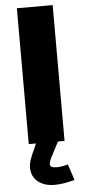

<svg xmlns="http://www.w3.org/2000/svg" viewBox="-63 -770 459 1036"><g transform="rotate(-5 166.5 -252.5)"><path d="M263.7 0H69.8V-735.8H263.7ZM270.5 127.9 298.8 213.9Q239.7 231.4 190.4 231.4Q133.8 231.4 99.6 203.1Q65.4 174.8 65.4 127.9Q65.4 107.9 73 84.5Q80.6 61 101.1 19L108.9 0V-0.5L226.1 -1.5L228 0L193.8 64.9Q182.1 87.4 177.7 98.6Q173.3 109.9 173.3 118.2Q173.3 137.7 209 137.7Q235.8 137.7 270.5 127.9Z"/></g></svg>

Font: Estedad-FD Black
Style: Regular
Weight: 900
Designer: Amin Abedi
Version: Version 7.3